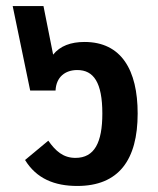

<svg xmlns="http://www.w3.org/2000/svg" viewBox="-20 -604 524 636"><path d="M236 12C373 12 436 -74 436 -228C436 -372 382 -465 260 -465C215 -465 179 -452 156 -423L124 -584H22L80 -304H164C166 -349 196 -372 236 -372C290 -372 319 -331 319 -228C319 -132 293 -81 230 -81C189 -81 164 -104 140 -138L63 -74C101 -12 161 12 236 12Z"/></svg>

Font: Noto Sans Thai UI SemCond SemBd
Style: Regular
Weight: 600
Width: 4
Designer: Monotype Design Team
Foundry: Monotype Imaging Inc.
Version: Version 2.000